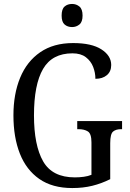

<svg xmlns="http://www.w3.org/2000/svg" viewBox="-20 -942 657 972"><path d="M346 10Q245 10 179 -36Q113 -82 80.5 -164.5Q48 -247 48 -358Q48 -466 82 -548.5Q116 -631 183.5 -677.5Q251 -724 350 -724Q444 -724 493.5 -692Q543 -660 543 -613Q543 -580 521 -561.5Q499 -543 463 -543Q463 -574 451.5 -603.5Q440 -633 414.5 -652.5Q389 -672 347 -672Q244 -672 198 -593Q152 -514 152 -358Q152 -206 198.5 -125Q245 -44 359 -44Q382 -44 404 -47Q426 -50 443 -57V-221Q443 -265 425 -276.5Q407 -288 378 -288H371V-329H598V-288H592Q567 -288 552.5 -276Q538 -264 538 -217V-35Q494 -13 447.5 -1.5Q401 10 346 10ZM345 -805Q322 -805 307 -818Q292 -831 292 -863Q292 -896 307 -909Q322 -922 345 -922Q366 -922 382 -909Q398 -896 398 -863Q398 -831 382 -818Q366 -805 345 -805Z"/></svg>

Font: Noto Serif Georgian Condensed
Style: Regular
Weight: 400
Width: 3
Designer: Monotype Design Team, Akaki Razmadze
Foundry: Google LLC
Version: Version 2.003; ttfautohint (v1.8.4.7-5d5b)